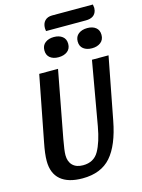

<svg xmlns="http://www.w3.org/2000/svg" viewBox="-144 -1063 859 1164"><g transform="rotate(-15 285.0 -481.0)"><path d="M226 20Q136 20 89 -20Q42 -60 42 -138Q42 -182 56 -252L135 -660H253L174 -241Q161 -171 161 -143Q161 -102 184 -79Q207 -56 249 -56Q317 -56 348 -110.5Q379 -165 396 -261L466 -660H570L495 -270Q467 -122 404.5 -51Q342 20 226 20ZM561 -960Q561 -956 559 -944Q548 -900 492 -900H242Q240 -910 240 -918Q240 -948 256.5 -965Q273 -982 302 -982H558Q561 -964 561 -960ZM352 -791Q352 -760 330.5 -743.5Q309 -727 275 -727Q242 -727 222 -743Q202 -759 202 -789Q202 -820 223.5 -836.5Q245 -853 278 -853Q311 -853 331.5 -837Q352 -821 352 -791ZM561 -791Q561 -760 539.5 -743.5Q518 -727 485 -727Q452 -727 431.5 -743Q411 -759 411 -789Q411 -820 432.5 -836.5Q454 -853 488 -853Q521 -853 541 -837Q561 -821 561 -791Z"/></g></svg>

Font: Sansita
Style: Italic
Weight: 400
Italic angle: -11°
Designer: Pablo Cosgaya
Foundry: Omnibus-Type
Version: Version 1.006